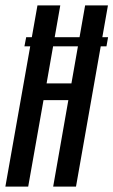

<svg xmlns="http://www.w3.org/2000/svg" viewBox="-45 -695 422 715"><path d="M46 -522.5H351.5L357.5 -556.5H52.5ZM-25 0H60L117 -322H209.5L153 0H238L357 -675H272L221 -384.5H128.5L179.5 -675H94.5Z"/></svg>

Font: Anybody ExtraCondensed
Style: Italic
Weight: 400
Width: 2
Italic angle: -10°
Version: Version 1.113;gftools[0.9.25]